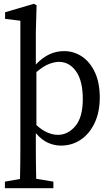

<svg xmlns="http://www.w3.org/2000/svg" viewBox="-20 -759 594 1018"><path d="M419 -234Q419 -330 383.5 -380.5Q348 -431 292 -431Q270 -431 240.5 -420Q211 -409 173 -377V-96Q202 -69 231 -56.5Q260 -44 287 -44Q340 -44 379.5 -90.5Q419 -137 419 -234ZM263 204V239H6V204L86 190Q87 149 87.5 108.5Q88 68 88 28V-649L7 -659V-694L160 -739L174 -731L170 -589V-417Q205 -454 242 -471Q279 -488 319 -488Q372 -488 415 -459Q458 -430 483.5 -375Q509 -320 509 -242Q509 -165 482 -107.5Q455 -50 408.5 -18.5Q362 13 303 13Q269 13 235.5 -1.5Q202 -16 170 -53V28Q170 68 170.5 108Q171 148 172 189Z"/></svg>

Font: Source Serif Pro
Style: Regular
Weight: 400
Designer: Frank Grießhammer
Foundry: Adobe Systems Incorporated
Version: Version 3.001;hotconv 1.0.111;makeotfexe 2.5.65597